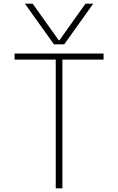

<svg xmlns="http://www.w3.org/2000/svg" viewBox="-20 -1020 640 1040"><path d="M115 -1000H157L298 -802H302L443 -1000H485L328 -780H272ZM282 0V-697H59V-730H541V-697H318V0Z"/></svg>

Font: M PLUS Code Latin Expanded ExtraLight
Style: Regular
Weight: 250
Width: 7
Designer: Coji Morishita
Foundry: UNDERFOREST DESIGN
Version: Version 1.002; ttfautohint (v1.8.3)